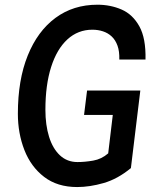

<svg xmlns="http://www.w3.org/2000/svg" viewBox="-20 -760 640 795"><path d="M299.5 14.5Q217.5 14.5 162.8 -27.5Q108 -69.5 81 -138.8Q54 -208 54 -289Q54 -429 94.8 -530Q135.5 -631 209.5 -685.8Q283.5 -740.5 383.5 -740.5Q437.5 -740.5 483.5 -720.5Q529.5 -700.5 557 -651Q584.5 -601.5 582.5 -513.5H474Q475 -547.5 466.5 -571Q458 -594.5 442.5 -609Q427 -623.5 406.5 -630.2Q386 -637 362.5 -637Q303 -637 259.2 -597Q215.5 -557 191.8 -482.8Q168 -408.5 168 -305Q168 -242.5 183.2 -193.5Q198.5 -144.5 228.2 -116.8Q258 -89 301 -89Q331 -89 365.8 -95Q400.5 -101 428 -125L447 -284H328L340.5 -385H561L522 -64Q467.5 -19 409.5 -2.2Q351.5 14.5 299.5 14.5Z"/></svg>

Font: Spline Sans Mono Medium
Style: Italic
Weight: 500
Italic angle: -4°
Monospace: yes
Designer: Eben Sorkin, Mirko Velimirovic
Foundry: Sorkin Type
Version: Version 1.004